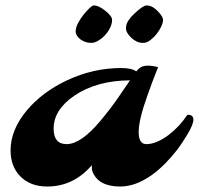

<svg xmlns="http://www.w3.org/2000/svg" viewBox="-20 -681 726 701"><path d="M18.6 0ZM315.4 -78.1Q248.5 0 152.3 0Q91.3 0 54.7 -36.6Q18.6 -72.8 18.6 -131.8Q18.6 -206.5 77.1 -276.9Q133.8 -345.2 225.6 -388.2Q320.8 -432.6 422.4 -432.6Q460.9 -432.6 477.5 -420.4Q490.7 -436 501.2 -438.7Q511.7 -441.4 517.6 -441.4Q536.1 -441.4 557.1 -436Q555.2 -429.7 548.8 -414.3Q542.5 -398.9 534.7 -377.9Q526.9 -356.9 518.1 -332Q486.3 -243.2 486.3 -199Q486.3 -154.8 514.2 -154.8Q550.3 -154.8 594.7 -187.5Q634.3 -217.3 664.1 -261.7Q686 -263.2 686 -243.7Q686 -227.1 665.8 -192.9Q645.5 -158.7 626.5 -133.8Q607.4 -108.9 584 -85Q560.5 -61 534.2 -42Q475.1 0 418.9 0Q347.7 0 323.2 -43Q315.4 -56.2 315.4 -66.2Q315.4 -76.2 315.4 -78.1ZM175.8 -211.4Q175.8 -154.8 223.1 -154.8Q275.4 -154.8 346.2 -239.3Q383.8 -284.2 411.9 -325.2Q439.9 -366.2 454.6 -387.7Q332.5 -386.7 252 -332Q175.8 -280.3 175.8 -211.4ZM459.5 -543Q439.9 -561.5 439.9 -577.4Q439.9 -593.3 449.5 -607.2Q459 -621.1 472.2 -632.8Q502.4 -661.1 514.9 -661.1Q527.3 -661.1 537.6 -655Q547.9 -648.9 556.2 -640.1Q575.2 -620.1 575.2 -608.9Q575.2 -597.7 568.8 -584.2Q562.5 -570.8 552.2 -557.6Q542 -544.4 528.8 -534.4Q515.6 -524.4 502.9 -524.4Q490.2 -524.4 479 -529.5Q467.8 -534.7 459.5 -543ZM273.9 -537.1Q256.3 -550.8 256.3 -565.7Q256.3 -580.6 264.9 -596.7Q273.4 -612.8 284.7 -627Q312.5 -661.1 322.5 -661.1Q332.5 -661.1 343.5 -655.5Q354.5 -649.9 364.7 -641.6Q389.2 -622.1 389.2 -608.4Q389.2 -594.7 382.3 -580.3Q375.5 -565.9 364.3 -553.5Q353 -541 339.1 -532.7Q325.2 -524.4 313.5 -524.4Q301.8 -524.4 292 -527.8Q282.2 -531.2 273.9 -537.1Z"/></svg>

Font: Molle
Style: Regular
Weight: 400
Italic angle: -22°
Designer: Elena Albertoni
Foundry: Elena Albertoni
Version: Version 1.001; ttfautohint (v0.92) -l 12 -r 12 -G 200 -x 10 